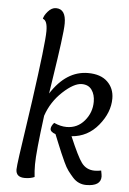

<svg xmlns="http://www.w3.org/2000/svg" viewBox="-54 -782 559 832"><g transform="rotate(5 226.0 -366.0)"><path d="M158 -371Q224 -474 319 -474Q374 -474 403.5 -445.5Q433 -417 433 -373Q433 -312 387 -256Q341 -200 271 -195Q308 -108 326 -84Q347 -55 384 -55Q397 -55 412 -58Q416 -38 416 -32Q416 10 352 10Q336 10 321 3.5Q306 -3 293.5 -17Q281 -31 271 -44.5Q261 -58 250.5 -81Q240 -104 233.5 -119Q227 -134 216.5 -160Q206 -186 201 -198Q178 -206 178 -219Q178 -231 191 -246Q220 -233 246 -233Q293 -233 323.5 -269Q354 -305 354 -352Q354 -383 339.5 -403.5Q325 -424 296 -424Q262 -424 214 -379.5Q166 -335 145 -273Q124 -112 124 -60Q124 -30 127 -5Q109 3 85 3Q46 3 46 -31Q46 -43 53 -94Q60 -145 71.5 -221Q83 -297 88 -335Q123 -586 123 -639Q123 -686 103 -691Q105 -705 121 -723.5Q137 -742 156 -742Q199 -742 199 -679Q199 -655 190.5 -591Q182 -527 171 -456.5Q160 -386 158 -371Z"/></g></svg>

Font: Overlock
Style: Italic
Weight: 400
Designer: Dario Muhafara
Foundry: Dario Manuel Muhafara
Version: Version 1.002